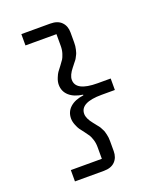

<svg xmlns="http://www.w3.org/2000/svg" viewBox="-161 -861 922 1100"><g transform="rotate(-20 300.0 -311.0)"><path d="M103 -760H279Q324 -760 347.5 -736Q371 -712 371 -673V-613Q371 -601 370 -590.5Q369 -580 366.5 -570.5Q364 -561 362 -553.5Q360 -546 355.5 -538Q351 -530 348.5 -524.5Q346 -519 340 -511.5Q334 -504 331.5 -501Q329 -498 323 -490Q317 -482 315 -480Q285 -443 285 -415Q285 -346 417 -346H497V-276H417Q285 -276 285 -207Q285 -179 315 -142Q317 -140 323 -132Q329 -124 331.5 -121Q334 -118 340 -110.5Q346 -103 348.5 -97.5Q351 -92 355.5 -84Q360 -76 362 -68.5Q364 -61 366.5 -51.5Q369 -42 370 -31.5Q371 -21 371 -9V51Q371 90 347.5 114Q324 138 279 138H103V69H292V-3Q292 -28 285 -49Q278 -70 272.5 -78.5Q267 -87 252 -107Q235 -129 228.5 -138Q222 -147 213.5 -168Q205 -189 205 -208Q205 -249 234.5 -275.5Q264 -302 317 -309V-313Q264 -320 234.5 -346.5Q205 -373 205 -414Q205 -433 213.5 -454Q222 -475 228.5 -484Q235 -493 252 -515Q267 -535 272.5 -543.5Q278 -552 285 -573Q292 -594 292 -619V-691H103Z"/></g></svg>

Font: IBM Plex Mono Text
Style: Regular
Weight: 450
Designer: Mike Abbink, Paul van der Laan, Pieter van Rosmalen
Foundry: Bold Monday
Version: Version 2.000